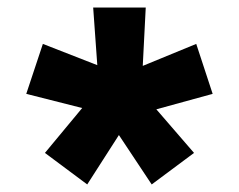

<svg xmlns="http://www.w3.org/2000/svg" viewBox="-20 -594 626 503"><path d="M377.4 -110.8 291.5 -240.2 208.5 -110.8 97.7 -193.4 195.3 -311 48.8 -348.1 92.3 -479 234.9 -423.3 224.1 -574.2H361.8L354 -421.4L494.1 -479L537.1 -348.1L389.6 -307.6L488.3 -193.4Z"/></svg>

Font: Cascadia Mono PL
Style: Bold
Weight: 700
Monospace: yes
Designer: Aaron Bell
Foundry: Saja Typeworks
Version: Version 2404.023; ttfautohint (v1.8.4)